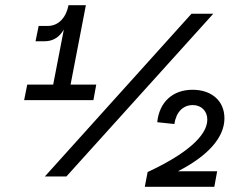

<svg xmlns="http://www.w3.org/2000/svg" viewBox="-20 -720 932 740"><path d="M73 -334H340L351 -394H252L311 -700H244C236 -656 208 -620 164 -620H129L117 -561H152C187 -561 210 -579 226 -606L185 -394H85ZM153 -40H236L802 -667H718ZM549 -57 538 0H806L817 -60H666C783 -120 845 -191 845 -264C845 -331 796 -374 722 -374C646 -374 594 -327 586 -249L652 -242C659 -288 685 -315 723 -315C756 -315 779 -292 779 -259C779 -197 698 -126 549 -57Z"/></svg>

Font: Uncut Sans Medium Italic
Style: Regular
Weight: 500
Italic angle: -11°
Designer: Kasper Nordkvist
Foundry: UNCUT.wtf
Version: Version 1.304;Glyphs 3.2 (3246)